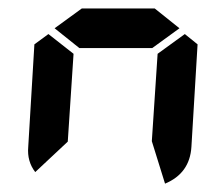

<svg xmlns="http://www.w3.org/2000/svg" viewBox="-20 -442 509 455"><path d="M353.5 -314.5 418 -361.3 448.2 -336.9 433.6 -93.8Q429.7 -31.2 371.1 -6.8L339.8 -107.4ZM140.6 -106.4 63.5 -34.2Q43.9 -59.6 46.9 -93.8L61.5 -336.9L94.7 -361.3L154.3 -314.5ZM109.4 -375 173.8 -421.9H346.7L405.3 -375L340.8 -328.1H168Z"/></svg>

Font: 7-Segment
Style: Regular
Weight: 400
Designer: Jan Bobrowski
Version: Version 3.0